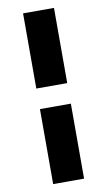

<svg xmlns="http://www.w3.org/2000/svg" viewBox="-95 -776 529 948"><g transform="rotate(-10 169.5 -302.0)"><path d="M92 -353V-730H247V-353ZM92 126V-250H247V126Z"/></g></svg>

Font: Amaranth
Style: Bold
Weight: 700
Designer: Gesine Todt
Foundry: Gesine Todt
Version: Version 1.001